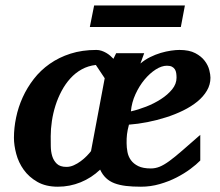

<svg xmlns="http://www.w3.org/2000/svg" viewBox="-20 -687 825 719"><path d="M338.9 -443.8Q309.6 -440.4 285.9 -427.2Q262.2 -414.1 243.4 -393.3Q224.6 -372.6 210.7 -346.4Q196.8 -320.3 187.7 -291.7Q178.7 -263.2 174.3 -233.6Q169.9 -204.1 169.9 -176.8Q169.9 -159.7 170.2 -139.6Q170.4 -119.6 175.5 -102.5Q180.7 -85.4 192.9 -73.7Q205.1 -62 229 -62Q242.7 -62 256.3 -68.1Q270 -74.2 282.2 -83.3Q294.4 -92.3 304.4 -102.5Q314.5 -112.8 320.8 -121.1L372.1 -394ZM641.1 -396Q641.1 -404.8 639.9 -413.1Q638.7 -421.4 634.8 -427.5Q630.9 -433.6 623.8 -437.3Q616.7 -440.9 605 -440.9Q585.4 -440.9 563.2 -426.8Q541 -412.6 521.2 -388.9Q501.5 -365.2 487.3 -334.2Q473.1 -303.2 470.2 -270Q497.1 -275.9 527.1 -287.6Q557.1 -299.3 582.5 -315.7Q607.9 -332 624.5 -352.3Q641.1 -372.6 641.1 -396ZM768.1 -396Q768.1 -370.1 754.9 -347.7Q741.7 -325.2 719 -306.6Q696.3 -288.1 666 -273.2Q635.7 -258.3 601.8 -247.6Q567.9 -236.8 532.2 -229.7Q496.6 -222.7 462.9 -220.2Q460 -209.5 458.3 -200.9Q456.5 -192.4 455.6 -184.3Q454.6 -176.3 454.3 -168.2Q454.1 -160.2 454.1 -150.9Q454.1 -134.8 457.3 -117.9Q460.4 -101.1 470.2 -87.4Q480 -73.7 497.8 -64.9Q515.6 -56.2 544.9 -56.2Q561.5 -56.2 577.4 -62.5Q593.3 -68.8 613.8 -83.7Q634.3 -98.6 662.1 -122.8Q689.9 -147 730 -182.1V-85.9Q715.8 -71.3 692.9 -54.2Q669.9 -37.1 640.9 -22.2Q611.8 -7.3 577.9 2.4Q543.9 12.2 507.8 12.2Q476.1 12.2 451.7 9.3Q427.2 6.3 408.7 -0.7Q390.1 -7.8 377 -20.3Q363.8 -32.7 355 -51.8Q322.8 -21 282 -4.4Q241.2 12.2 196.8 12.2Q151.4 12.2 119.9 -5.9Q88.4 -23.9 68.8 -51.3Q49.3 -78.6 40.8 -110.8Q32.2 -143.1 32.2 -170.9Q32.2 -208 40.3 -246.8Q48.3 -285.6 64.9 -322.3Q81.5 -358.9 106.7 -391.4Q131.8 -423.8 166.3 -448Q200.7 -472.2 244.1 -486.1Q287.6 -500 340.8 -500Q351.1 -500 360.4 -496.8Q369.6 -493.7 377.7 -489Q385.7 -484.4 392.6 -478.5Q399.4 -472.7 404.8 -466.8L415 -487.8H520L505.9 -449.2Q522.5 -463.4 542.2 -473.1Q562 -482.9 581.8 -488.8Q601.6 -494.6 619.9 -497.3Q638.2 -500 651.9 -500Q688.5 -500 711.2 -488Q733.9 -476.1 746.6 -459.2Q759.3 -442.4 763.7 -424.8Q768.1 -407.2 768.1 -396ZM657.2 -585.9H316.4L332.5 -666.5H672.4Z"/></svg>

Font: Charis SIL Afr
Style: Bold Italic
Weight: 700
Italic angle: -11°
Foundry: SIL International
Version: Version 5.000